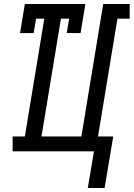

<svg xmlns="http://www.w3.org/2000/svg" viewBox="-20 -755 667 958"><path d="M418 183 449 0H43V-74H104L201 -662H160L148 -590H80L104 -735H406L382 -590H313L325 -662H284L187 -74H386L495 -735H627V-662H566L469 -74H545L502 183Z"/></svg>

Font: Iosevka Plex Etoile
Style: Italic
Weight: 400
Italic angle: -9°
Designer: Belleve Invis
Foundry: Belleve Invis
Version: Version 25.1.1; ttfautohint (v1.8.4)